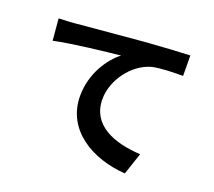

<svg xmlns="http://www.w3.org/2000/svg" viewBox="-130 -919 1259 1131"><g transform="rotate(20 500.0 -353.5)"><path d="M76 -686 88 -550C203 -575 412 -597 497 -606C431 -556 351 -444 351 -301C351 -87 547 25 755 39L801 -98C634 -107 481 -165 481 -328C481 -445 571 -573 690 -605C743 -617 828 -618 881 -618L880 -746C811 -743 702 -737 600 -729C419 -713 255 -699 173 -691C153 -689 115 -687 76 -686Z"/></g></svg>

Font: Source Han Sans SC Bold
Style: Regular
Weight: 700
Designer: Ryoko NISHIZUKA (kana & ideographs); Paul D. Hunt (Latin, Greek & Cyrillic); Wenlong ZHANG (bopomofo); Sandoll Communica
Foundry: Adobe Systems Incorporated
Version: Version 1.001;PS 1.001;hotconv 1.0.78;makeotf.lib2.5.61930